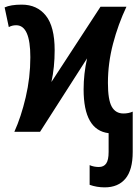

<svg xmlns="http://www.w3.org/2000/svg" viewBox="-21 -569 604 829"><path d="M366 229V144Q384 152 406 152Q427 152 437.5 137Q448 122 448 87V6Q340 -7 340 -183Q340 -250 355 -317L152 0H41Q70 -64 90 -149Q110 -234 110 -322Q110 -460 49 -460Q31 -460 17 -452L-1 -537Q25 -549 73 -549Q139 -549 177 -501.5Q215 -454 215 -352Q215 -278 201 -215L413 -540H525Q489 -464 467 -380Q445 -296 445 -211Q445 -138 461.5 -108.5Q478 -79 512 -79Q534 -79 552 -87V87Q552 165 520.5 202.5Q489 240 431 240Q397 240 366 229Z"/></svg>

Font: Noto Sans Display Medium Narrow
Style: Regular
Weight: 500
Width: 4
Designer: Monotype Design team
Foundry: Monotype Imaging Inc.
Version: Version 1.000